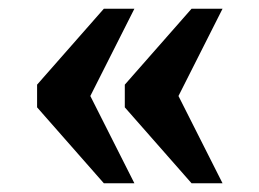

<svg xmlns="http://www.w3.org/2000/svg" viewBox="-20 -490 594 440"><path d="M419 -70 266 -244V-296L419 -470H490L389 -270L490 -70ZM218 -70 65 -244V-296L218 -470H288L187 -270L288 -70Z"/></svg>

Font: Noto Serif Hebrew
Style: Bold
Weight: 700
Version: Version 2.003